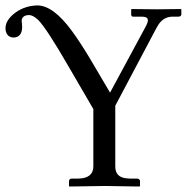

<svg xmlns="http://www.w3.org/2000/svg" viewBox="-20 -679 682 701"><path d="M231 -435.1Q149.4 -576.7 118.7 -606.9Q100.6 -623.5 86.9 -624Q64 -624 59.6 -607.9Q59.1 -605 59.1 -603Q59.1 -599.6 60.1 -592.8Q61 -583 61 -578.1Q59.1 -543.5 30.8 -542Q5.4 -542 0.5 -568.4Q0 -572.3 0 -575.2Q0 -606.9 38.1 -634.3Q72.8 -658.2 116.2 -659.2Q174.3 -659.2 242.2 -566.4Q271 -527.3 308.1 -465.8L381.8 -340.8L508.8 -576.2Q519.5 -595.2 520 -604Q520 -616.2 505.4 -617.7Q500.5 -618.2 495.1 -618.2H464.8Q459.5 -619.6 459 -625V-645L460.9 -646Q461.4 -646 553.2 -645L640.1 -646L642.1 -645V-625Q640.1 -618.7 631.8 -618.2H610.8Q577.1 -618.2 558.1 -588.4Q553.7 -581.5 549.8 -574.2L400.9 -293V-70.8Q400.9 -31.7 442.4 -27.8Q449.2 -27.3 456.1 -26.9H481.9Q489.7 -25.4 491.2 -19V0L488.8 2Q487.8 2 362.8 0L233.9 2L231.9 0V-19Q233.9 -25.9 240.2 -26.9H266.1Q320.3 -28.3 320.8 -70.8V-280.8Z"/></svg>

Font: Linux Biolinum Capitals O
Style: Small Caps
Weight: 400
Designer: Philipp H. Poll
Foundry: Philipp H. Poll
Version: Version 1.0.4